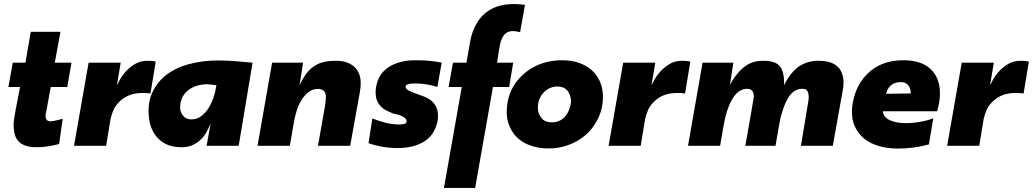

<svg xmlns="http://www.w3.org/2000/svg" viewBox="-20 -720 5100 948"><path d="M160 7Q64 7 51 -65.5Q47 -84.5 47 -107L49.5 -132Q52.5 -156 79 -290.5H21.5L43 -410.5H105.5L132 -563H278.5L250.5 -410.5H333L312 -290.5H230.5L206.5 -158.5L207 -165.5Q204.5 -156 205 -148L205.5 -140Q209.5 -121 228 -121Q234.5 -121 243.8 -122.5Q253 -124 265.2 -127.2Q277.5 -130.5 289.5 -133.5L272 -9Q213 7 160 7Z M504 0H345.5L417.5 -410.5H576L557.5 -300Q560 -302.5 569.5 -322Q579 -341.5 598 -363.5Q617 -385.5 644.5 -402.8Q672 -420 709.5 -420Q721.5 -420 731.2 -418.8Q741 -417.5 749 -416L723 -258.5Q703 -261 685 -261Q641 -261 610.5 -246.5Q567.5 -225.5 544 -185L541 -178.5Q530 -153.5 525.5 -130.5Z M876.5 7Q808.5 7 768 -29.5Q713.5 -77.5 713.5 -173.5Q713.5 -220 729.5 -257.5Q753.5 -313.5 801 -350Q848.5 -386.5 915.5 -404Q982.5 -421.5 1055 -421.5Q1098 -421.5 1140.2 -418.2Q1182.5 -415 1227 -410.5L1158.5 0H1000L1020 -110.5Q1009.5 -85 996.8 -63.2Q984 -41.5 966 -26Q948 -10.5 926.2 -1.8Q904.5 7 876.5 7ZM924.5 -130.5Q952.5 -130.5 973.5 -146.5Q994.5 -162.5 1008.8 -184.8Q1023 -207 1031.5 -231Q1040 -255 1043.2 -270.2Q1046.5 -285.5 1048.5 -299Q1015 -304 1004 -304Q954.5 -304 917.5 -280.5Q880.5 -257 871 -210.5Q870 -205.5 869.5 -188Q869.5 -163 888.5 -144Q902 -130.5 924.5 -130.5Z M1709 0H1550L1583.5 -189.5Q1587.5 -211 1589 -237.5L1588.5 -250.5Q1586 -265.5 1576.8 -273.2Q1567.5 -281 1549 -281Q1502 -281 1467 -223Q1440.5 -180 1428.5 -101L1411 0H1251.5L1323.5 -410.5H1476.5L1459 -298.5Q1476 -335.5 1494.5 -359Q1513 -382.5 1535 -396Q1557 -409.5 1582.8 -414.8Q1608.5 -420 1639.5 -420Q1699.5 -420 1732.5 -387Q1761.5 -358 1761 -308Q1761 -289.5 1757 -266.5Z M1943.5 11Q1869 11 1799.5 -13L1818.5 -135Q1893.5 -105.5 1947.5 -105.5Q1961 -105.5 1973 -107.2Q1985 -109 1986.5 -117.5L1987.5 -121.5Q1987.5 -137.5 1959.5 -149Q1950 -153 1920 -160Q1902.5 -167 1885.2 -176Q1868 -185 1856 -200Q1834.5 -224 1834.5 -263Q1834.5 -276 1837 -291Q1848 -356 1899.8 -389.2Q1951.5 -422.5 2031.5 -422.5Q2071.5 -422.5 2099.8 -419.8Q2128 -417 2161 -411L2139.5 -291Q2082.5 -308 2030 -308Q1983.5 -308 1982.5 -293Q1982.5 -281 1997.8 -273Q2013 -265 2033.8 -258Q2054.5 -251 2075 -242.8Q2095.5 -234.5 2112 -221Q2142.5 -193 2142.5 -149L2142 -130.5Q2129 -53.5 2072 -20Q2021 11 1943.5 11Z M2326 208H2172L2260 -290.5H2195L2216.5 -410.5H2283Q2292.5 -463.5 2301.8 -516.5Q2311 -569.5 2337.5 -611Q2394.5 -700 2516.5 -700Q2544.5 -700 2572 -696L2548 -561Q2529 -566.5 2512 -566.5Q2484 -566.5 2469.5 -548Q2455 -529.5 2449.5 -503.2Q2444 -477 2440.5 -450.5Q2438 -431.5 2434 -410.5H2514L2494 -290.5H2414Z M2687.5 13Q2641 13 2600.2 -1Q2559.5 -15 2532 -42.2Q2504.5 -69.5 2490.5 -110.5Q2481.5 -137.5 2482 -169.5Q2482 -186.5 2484.5 -205Q2498 -302 2578 -365Q2652.5 -422.5 2755.5 -422.5Q2807.5 -422.5 2847.5 -406.5Q2887.5 -390.5 2913 -362.5Q2957 -313.5 2957 -241Q2957 -176 2925 -120Q2902.5 -79 2867.5 -50Q2832.5 -21 2786.5 -4Q2740.5 13 2687.5 13ZM2705 -116Q2742.5 -116 2766.5 -141Q2794.5 -170.5 2799.5 -218.5L2798.5 -229.5Q2796 -256 2779.8 -274.5Q2763.5 -293 2733 -293Q2693 -293 2664.2 -263Q2635.5 -233 2635.5 -185.5Q2636.5 -156.5 2655.5 -135Q2671.5 -116 2705 -116Z M3143.5 0H2985L3057 -410.5H3215.5L3197 -300Q3199.5 -302.5 3209 -322Q3218.5 -341.5 3237.5 -363.5Q3256.5 -385.5 3284 -402.8Q3311.5 -420 3349 -420Q3361 -420 3370.8 -418.8Q3380.5 -417.5 3388.5 -416L3362.5 -258.5Q3342.5 -261 3324.5 -261Q3280.5 -261 3250 -246.5Q3207 -225.5 3183.5 -185L3180.5 -178.5Q3169.5 -153.5 3165 -130.5Z M4092 0H3934.5L3972 -225L3973 -241L3972 -254.5Q3969.5 -268 3963.2 -274.8Q3957 -281.5 3941 -281.5Q3907.5 -281.5 3883.5 -253.5Q3859.5 -225.5 3841 -164Q3834 -143 3829 -114.5L3809 0H3660Q3701.5 -233.5 3702 -242.5Q3702 -281.5 3669 -281.5Q3622.5 -281.5 3592 -224Q3567 -180 3553 -101.5L3535.5 0H3377L3449 -410.5H3601L3584 -301Q3636 -396 3704 -415Q3725.5 -420 3748 -420Q3810.5 -420 3832 -391Q3851 -366 3851.5 -315L3850.5 -298.5Q3885 -365.5 3926.2 -392.8Q3967.5 -420 4021 -420Q4076 -420 4106.5 -398.5Q4142.5 -373 4145 -317L4144 -290.5Q4143 -283 4092 0Z M4413 13.5Q4366.5 13.5 4324 2.2Q4281.5 -9 4250 -33Q4218.5 -57 4201 -95Q4186.5 -125.5 4186.5 -167L4187 -186.5Q4197.5 -289 4260 -353Q4328 -422.5 4440 -422.5Q4516 -422.5 4561 -390.5Q4621 -346.5 4621 -259Q4621 -217.5 4607 -170.5H4339Q4341.5 -141.5 4373.2 -126.8Q4405 -112 4453 -112Q4488 -112 4524 -118.5Q4560 -125 4588 -136L4566.5 -7Q4494.5 13.5 4413 13.5ZM4355 -257 4476 -258.5 4477 -265.5 4475 -277.5Q4472.5 -287 4467 -295.5Q4461.5 -304 4452.2 -309.2Q4443 -314.5 4432 -314.5Q4404 -314.5 4389 -305.5Q4364 -291.5 4355 -257Z M4815 0H4656.5L4728.5 -410.5H4887L4868.5 -300Q4871 -302.5 4880.5 -322Q4890 -341.5 4909 -363.5Q4928 -385.5 4955.5 -402.8Q4983 -420 5020.5 -420Q5032.5 -420 5042.2 -418.8Q5052 -417.5 5060 -416L5034 -258.5Q5014 -261 4996 -261Q4952 -261 4921.5 -246.5Q4878.5 -225.5 4855 -185L4852 -178.5Q4841 -153.5 4836.5 -130.5Z"/></svg>

Font: Lucymar Sans ExtraBold
Style: Italic
Weight: 800
Italic angle: -10°
Foundry: The League of Moveable Type (original font) / Main changes by Cristiano Sobral with portions from Mirco Monsees
Version: Version 2.00;August 30, 2020;FontCreator 13.0.0.2681 64-bit